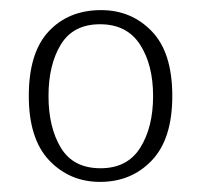

<svg xmlns="http://www.w3.org/2000/svg" viewBox="-20 -740 398 380"><path d="M178 -380Q118 -380 77.5 -422.5Q37 -465 37 -550Q37 -636 76.5 -678Q116 -720 180 -720Q240 -720 280.5 -678Q321 -636 321 -550Q321 -465 280.5 -422.5Q240 -380 178 -380ZM179 -407Q232 -407 257.5 -447.5Q283 -488 283 -550Q283 -612 257 -652Q231 -692 178 -692Q125 -692 100.5 -652Q76 -612 76 -550Q76 -488 100.5 -447.5Q125 -407 179 -407Z"/></svg>

Font: Noto Serif Gujarati ExtraLight
Style: Regular
Weight: 250
Version: Version 2.102